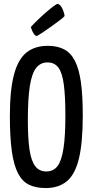

<svg xmlns="http://www.w3.org/2000/svg" viewBox="-20 -942 469 972"><path d="M211 10Q162 10 127.5 -6.5Q93 -23 71.5 -64Q50 -105 40 -175.5Q30 -246 30 -354Q30 -487 51 -565Q72 -643 114.5 -676.5Q157 -710 222 -710Q270 -710 304 -692.5Q338 -675 359 -634.5Q380 -594 389.5 -526.5Q399 -459 399 -357Q399 -219 379.5 -139Q360 -59 318.5 -24.5Q277 10 211 10ZM214 -74Q251 -74 271.5 -101.5Q292 -129 301.5 -191.5Q311 -254 311 -355Q311 -455 303 -514.5Q295 -574 275.5 -600Q256 -626 220 -626Q185 -626 163 -598Q141 -570 131 -506Q121 -442 121 -334Q121 -241 129.5 -184Q138 -127 158.5 -100.5Q179 -74 214 -74ZM167 -760Q158 -760 151 -771Q144 -782 140 -793.5Q136 -805 136 -805Q153 -824 174.5 -844.5Q196 -865 217 -883Q238 -901 252.5 -911.5Q267 -922 270 -922Q284 -922 294.5 -900.5Q305 -879 307 -861Q302 -854 284 -840.5Q266 -827 244 -811Q222 -795 201 -781Q180 -767 167 -760Z"/></svg>

Font: Yanone Kaffeesatz
Style: Regular
Weight: 400
Designer: Yanone (Cyrillic: Daniel Pouzeot, Huerta Tipografica, and Cyreal)
Foundry: Yanone
Version: Version 2.003